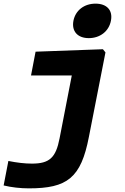

<svg xmlns="http://www.w3.org/2000/svg" viewBox="-47 -825 687 1055"><path d="M441.5 -73 532.5 -537 518.5 -554.5 148.5 -541 123.5 -410.5H347.5L280.5 -65.5C260 42 224.5 74 128.5 74C89 74 46.5 69 -1 59.5L-27 194C15.5 204.5 66 210 111.5 210C322.5 210 398 153 441.5 -73ZM441 -615.5C502.5 -615.5 551.5 -653 562.5 -711C574 -769 539.5 -805 478 -805C416.5 -805 368 -769 356.5 -711C345.5 -653 379.5 -615.5 441 -615.5Z"/></svg>

Font: Monaspace Neon ExtraBold
Style: Italic
Weight: 800
Italic angle: -11°
Designer: Riley Cran & the Lettermatic Team
Foundry: Lettermatic
Version: Version 1.200 (Monaspace Neon)